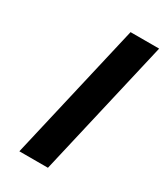

<svg xmlns="http://www.w3.org/2000/svg" viewBox="-182 -798 751 873"><g transform="rotate(30 193.5 -361.0)"><path d="M70 0 237 -722H387L220 0Z"/></g></svg>

Font: Perun
Style: Bold Italic
Weight: 700
Italic angle: -12°
Foundry: Copyright (c) Stefan Peev, Context Ltd, 2016
Version: Version 1.027